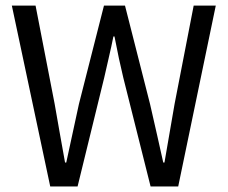

<svg xmlns="http://www.w3.org/2000/svg" viewBox="-20 -676 826 696"><path d="M162.1 0 22.9 -655.8H108.9L178.2 -298.8Q184.1 -263.2 196.8 -192.9Q209.5 -122.6 215.8 -86.9H220.2Q223.1 -100.6 266.1 -298.8L356.9 -655.8H433.1L523.9 -298.8Q533.2 -259.3 550 -184.3Q566.9 -109.4 571.8 -86.9H576.2Q611.8 -293.5 612.8 -298.8L682.1 -655.8H762.2L626 0H525.9L426.8 -395Q411.1 -459.5 395 -543.9H391.1Q385.3 -513.7 372.3 -458Q359.4 -402.3 357.9 -395L261.2 0Z"/></svg>

Font: Riemann
Style: Regular
Weight: 400
Designer: Paul D. Hunt
Foundry: Adobe Systems Incorporated
Version: Version 2.020;PS 2.0;hotconv 1.0.86;makeotf.lib2.5.63406